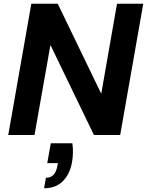

<svg xmlns="http://www.w3.org/2000/svg" viewBox="-20 -720 784 1024"><path d="M24 0 147 -700H288L520 -220L604 -700H744L621 0H481L249 -480L164 0ZM215 284 225 228Q251 228 265.5 212.5Q280 197 286 165L289 150H232L251 44H366Q370 71 369 97Q368 123 364 146Q352 210 314.5 247Q277 284 215 284Z"/></svg>

Font: DM Sans 16pt ExtraBold
Style: Italic
Weight: 800
Italic angle: -10°
Version: Version 4.004;gftools[0.9.30]